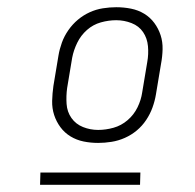

<svg xmlns="http://www.w3.org/2000/svg" viewBox="-20 -713 540 532"><path d="M252 -317Q231 -317 211.5 -321Q192 -325 175.5 -335Q159 -345 147.5 -360.5Q136 -376 130 -394.5Q124 -413 124.5 -433.5Q125 -454 128 -475L142 -559Q145 -577 151.5 -595Q158 -613 169.5 -629.5Q181 -646 196 -658.5Q211 -671 228.5 -679Q246 -687 265 -690Q284 -693 302 -693Q323 -693 343 -689Q363 -685 379.5 -675Q396 -665 407.5 -649.5Q419 -634 425 -615.5Q431 -597 430.5 -576.5Q430 -556 426 -535L412 -451Q409 -433 402.5 -415Q396 -397 385 -380.5Q374 -364 359 -351.5Q344 -339 326 -331Q308 -323 289 -320Q270 -317 252 -317ZM252 -353Q273 -353 294.5 -359Q316 -365 333.5 -380Q351 -395 361 -415.5Q371 -436 374 -457L388 -541Q392 -563 390 -585Q388 -607 376.5 -624Q365 -641 344.5 -649Q324 -657 302 -657Q281 -657 259.5 -651Q238 -645 221 -630Q204 -615 194 -594.5Q184 -574 180 -553L166 -469Q163 -447 164.5 -425Q166 -403 178 -386Q190 -369 210 -361Q230 -353 252 -353ZM91 -201 92 -235H369L368 -201Z"/></svg>

Font: Iosevka Extralight Oblique
Style: Regular
Weight: 200
Italic angle: -9°
Monospace: yes
Designer: Belleve Invis
Foundry: Belleve Invis
Version: Version 32.5.0; ttfautohint (v1.8.4)